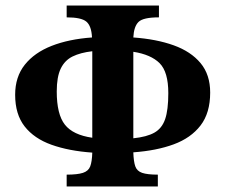

<svg xmlns="http://www.w3.org/2000/svg" viewBox="-20 -677 818 697"><path d="M553 0H222V-43Q261 -43 281 -49.5Q301 -56 307.5 -73Q314 -90 315 -123Q230 -129 167 -151.5Q104 -174 69.5 -218Q35 -262 35 -333Q35 -398 70 -442Q105 -486 167.5 -510.5Q230 -535 314 -541Q312 -583 293.5 -598.5Q275 -614 222 -614V-657H557V-614Q500 -614 483 -597.5Q466 -581 464 -541Q548 -535 610.5 -512.5Q673 -490 708 -448Q743 -406 743 -341Q743 -267 708 -221.5Q673 -176 610.5 -153Q548 -130 464 -124Q465 -91 471 -73.5Q477 -56 496 -49.5Q515 -43 553 -43ZM315 -491Q272 -486 243.5 -472Q215 -458 200.5 -428Q186 -398 186 -345Q186 -262 215.5 -224.5Q245 -187 315 -177ZM464 -175Q513 -180 540.5 -195.5Q568 -211 579.5 -244.5Q591 -278 591 -339Q591 -416 559.5 -447.5Q528 -479 464 -489Z"/></svg>

Font: STIX Two Text
Style: Bold
Weight: 700
Designer: Ross Mills, John Hudson & Paul Hanslow, Tiro Typeworks Ltd; with prior portions MicroPress Inc., and Coen Hoffman.
Foundry: Tiro Typeworks Ltd
Version: Version 2.13 b171